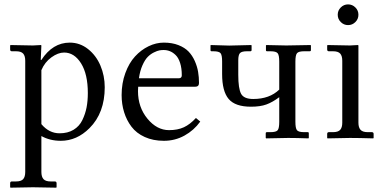

<svg xmlns="http://www.w3.org/2000/svg" viewBox="-20 -639 1769 888"><path d="M171.4 -314.5V-64.9Q207 -22.5 255.4 -22.5Q293.5 -22.5 320.3 -38.8Q347.2 -55.2 360.8 -83.5Q374.5 -111.8 380.4 -142.1Q386.2 -172.4 386.2 -208.5Q386.2 -295.9 355 -345.9Q323.7 -396 276.4 -396Q248.5 -396 217.8 -373.8Q187 -351.6 171.4 -314.5ZM171.4 -428.7 168.5 -361.8H171.4Q223.6 -441.9 302.7 -441.9Q349.6 -441.9 387.2 -412.1Q424.8 -382.3 444.6 -335.4Q464.4 -288.6 464.4 -235.4Q464.4 -116.7 394 -46.4Q335.4 12.2 261.2 12.2Q210.9 12.2 171.4 -9.8V156.2Q171.4 178.7 181.2 189.5Q190.9 200.2 214.4 200.2H233.4Q241.7 200.2 241.7 208.5V227.1L239.7 229Q171.4 227.1 132.3 227.1L28.8 229L26.9 227.1V208.5Q26.9 200.2 34.7 200.2H53.7Q77.6 200.2 87.2 189.5Q96.7 178.7 96.7 156.2V-357.9Q96.7 -380.4 87.2 -391.1Q77.6 -401.9 53.7 -401.9H34.7Q26.9 -401.9 26.9 -410.2V-428.7L28.8 -430.7Q96.7 -428.7 132.3 -428.7L169.4 -430.7Z M622.6 -276.9H806.2Q820.8 -276.9 820.8 -290.5Q820.8 -323.7 813 -347.9Q805.2 -372.1 792.2 -384.5Q779.3 -397 765.6 -402.3Q752 -407.7 736.8 -407.7Q727.5 -407.7 717.5 -406Q707.5 -404.3 691.7 -396.5Q675.8 -388.7 663.1 -375.7Q650.4 -362.8 638.9 -337.2Q627.4 -311.5 622.6 -276.9ZM886.2 -93.3 906.2 -76.7Q877 -36.1 833.3 -12Q789.6 12.2 737.8 12.2Q688 12.2 649.4 -5.4Q610.8 -22.9 588.1 -53Q565.4 -83 554 -120.1Q542.5 -157.2 542.5 -199.2Q542.5 -253.9 559.6 -300.8Q576.7 -347.7 604.5 -377.9Q632.3 -408.2 667 -425Q701.7 -441.9 737.8 -441.9Q775.9 -441.9 805.2 -430.4Q834.5 -418.9 852.1 -400.6Q869.6 -382.3 880.9 -356.9Q892.1 -331.5 896.2 -306.9Q900.4 -282.2 900.4 -254.9Q900.4 -237.8 882.3 -237.8H619.1Q618.2 -227.1 618.2 -217.8Q618.2 -143.1 661.9 -90.1Q705.6 -37.1 761.7 -37.1Q801.8 -37.1 830.6 -50.5Q859.4 -64 886.2 -93.3Z M1271.5 -354Q1271.5 -383.8 1264.2 -392.8Q1256.8 -401.9 1231 -401.9H1215.3Q1210 -401.9 1210 -406.7V-428.7L1211.4 -430.7L1303.7 -428.7L1416.5 -430.7L1418 -428.7V-407.2Q1418 -401.9 1412.1 -401.9H1386.7Q1361.3 -401.9 1353.8 -393.1Q1346.2 -384.3 1346.2 -354V-75.7Q1346.2 -46.4 1353.3 -37.1Q1360.4 -27.8 1386.7 -27.8H1403.3Q1408.2 -27.8 1408.2 -22.9V-1L1406.2 1Q1350.1 -1 1313 -1L1210.9 1L1209 -1.5V-22.5Q1209 -27.8 1214.8 -27.8H1231Q1257.3 -27.8 1264.4 -36.9Q1271.5 -45.9 1271.5 -75.7V-189.5Q1240.2 -166 1211.9 -155.8Q1183.6 -145.5 1140.6 -145.5Q1067.9 -145.5 1037.6 -181.2Q1007.3 -216.8 1007.3 -296.9V-355Q1007.3 -384.3 1000 -393.1Q992.7 -401.9 966.8 -401.9H959Q953.6 -401.9 953.6 -406.7V-428.7L954.6 -430.7L1040 -428.2L1142.1 -430.7L1143.6 -428.7V-407.7Q1143.6 -401.9 1137.7 -401.9H1122.6Q1097.7 -401.9 1089.8 -393.3Q1082 -384.8 1082 -360.4V-293Q1082 -229.5 1095 -205.3Q1107.9 -181.2 1151.4 -181.2Q1226.6 -181.2 1271.5 -224.6Z M1637.7 -428.7V-71.8Q1637.7 -49.3 1647.5 -38.6Q1657.2 -27.8 1680.7 -27.8H1699.7Q1708 -27.8 1708 -19.5V-1L1706.1 1Q1637.7 -1 1598.6 -1L1495.1 1L1493.2 -1V-19.5Q1493.2 -27.8 1501 -27.8H1520Q1543.9 -27.8 1553.5 -38.6Q1563 -49.3 1563 -71.8V-357.9Q1563 -380.4 1553.5 -391.1Q1543.9 -401.9 1520 -401.9H1501Q1493.2 -401.9 1493.2 -410.2V-428.7L1495.1 -430.7Q1563 -428.7 1598.6 -428.7L1635.7 -430.7ZM1556.2 -536.9Q1542 -550.8 1542 -570.8Q1542 -590.8 1556.2 -604.7Q1570.3 -618.7 1589.8 -618.7Q1609.4 -618.7 1623.5 -604.7Q1637.7 -590.8 1637.7 -570.8Q1637.7 -550.8 1623.5 -536.9Q1609.4 -522.9 1589.8 -522.9Q1570.3 -522.9 1556.2 -536.9Z"/></svg>

Font: Libertinage
Style: f
Weight: 400
Designer: OSP
Foundry: OSP
Version: Version 1.0; 2008; OFL relea